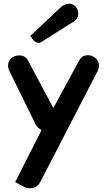

<svg xmlns="http://www.w3.org/2000/svg" viewBox="-20 -779 585 1026"><path d="M197 -552Q193 -550 186 -550Q170 -550 159 -564L142 -587L310 -745Q330 -759 349 -759Q370 -759 384 -743.5Q398 -728 398 -708Q398 -673 363 -657ZM113 222 61 194 202 -84Q179 -97 171 -113L29 -402Q23 -415 23 -428Q23 -453 41 -468Q59 -483 82 -483Q117 -483 132 -451L265 -202L401 -452Q416 -484 450 -484Q473 -484 491 -468Q509 -452 509 -428Q509 -415 503 -402L195 194Q178 227 136 227Q125 227 113 222Z"/></svg>

Font: FifthLeg
Style: Bold
Weight: 700
Designer: Jakub Steiner
Version: Version 1.0